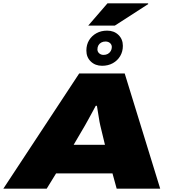

<svg xmlns="http://www.w3.org/2000/svg" viewBox="-58 -1127 1032 1147"><path d="M-38 0 415 -688H687L899 0H639L614 -91H277L221 0ZM382 -262H569L541 -378Q539 -386 536.5 -399.5Q534 -413 531.5 -430Q529 -447 526 -464Q523 -481 521 -495H514Q505 -478 493 -456Q481 -434 469.5 -413Q458 -392 450 -378ZM552 -734Q511 -734 484.5 -759.5Q458 -785 458 -825Q458 -860 474 -886.5Q490 -913 518 -928.5Q546 -944 582 -944Q623 -944 649.5 -918.5Q676 -893 676 -853Q676 -819 660 -792Q644 -765 616 -749.5Q588 -734 552 -734ZM561 -799Q575 -799 586 -805Q597 -811 603.5 -822Q610 -833 610 -846Q610 -860 599.5 -869.5Q589 -879 572 -879Q558 -879 547 -873Q536 -867 530 -856.5Q524 -846 524 -832Q524 -818 534.5 -808.5Q545 -799 561 -799ZM469 -974 584 -1107H826L828 -1103L628 -974Z"/></svg>

Font: Archivo Expanded Black
Style: Italic
Weight: 900
Width: 7
Italic angle: -10°
Designer: Hector Gatti
Foundry: Omnibus-Type
Version: Version 2.001